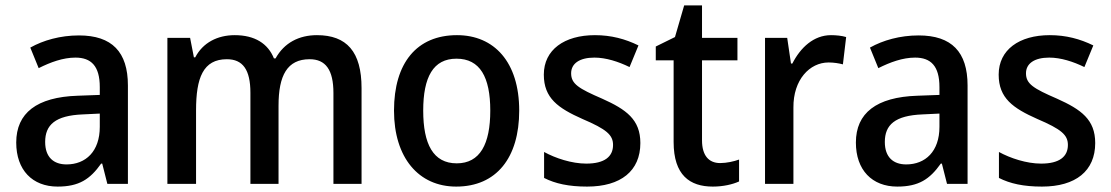

<svg xmlns="http://www.w3.org/2000/svg" viewBox="-20 -680 4110 710"><path d="M272 -549C203 -549 140 -531 92 -504L123 -428C167 -450 213 -467 259 -467C317 -467 349 -436 349 -358V-329L267 -326C116 -321 40 -262 40 -153C40 -51 100 10 193 10C272 10 313 -17 354 -75H358L377 0H453V-364C453 -488 394 -549 272 -549ZM287 -257 349 -260V-211C349 -120 297 -72 226 -72C179 -72 147 -98 147 -155C147 -218 184 -253 287 -257Z M1152 -550C1086 -550 1031 -522 999 -464H993C971 -519 922 -550 848 -550C784 -550 730 -522 702 -468H697L683 -540H599V0H705V-272C705 -392 731 -461 819 -461C878 -461 906 -422 906 -337V0H1010V-289C1010 -401 1042 -461 1125 -461C1184 -461 1213 -422 1213 -336V0H1317V-354C1317 -489 1262 -550 1152 -550Z M1900 -271C1900 -451 1807 -550 1670 -550C1521 -550 1437 -447 1437 -271C1437 -97 1528 10 1667 10C1816 10 1900 -97 1900 -271ZM1545 -271C1545 -395 1582 -463 1668 -463C1755 -463 1793 -395 1793 -271C1793 -147 1755 -76 1669 -76C1582 -76 1545 -147 1545 -271Z M2348 -151C2348 -238 2296 -275 2207 -315C2119 -353 2092 -370 2092 -409C2092 -445 2123 -467 2178 -467C2221 -467 2267 -452 2308 -432L2341 -512C2292 -536 2240 -550 2180 -550C2067 -550 1991 -496 1991 -404C1991 -317 2044 -280 2134 -240C2223 -202 2247 -181 2247 -144C2247 -101 2216 -75 2148 -75C2094 -75 2034 -95 1992 -118V-22C2033 -1 2083 10 2151 10C2276 10 2348 -48 2348 -151Z M2643 -77C2601 -77 2576 -105 2576 -161V-457H2707V-540H2576V-660H2510L2476 -543L2405 -508V-457H2471V-155C2471 -32 2531 10 2616 10C2654 10 2689 2 2713 -9V-90C2694 -83 2667 -77 2643 -77Z M3053 -550C2989 -550 2940 -504 2910 -445H2905L2891 -540H2809V0H2914V-282C2913 -385 2974 -449 3044 -449C3063 -449 3082 -446 3097 -442L3109 -543C3093 -548 3071 -550 3053 -550Z M3377 -549C3308 -549 3245 -531 3197 -504L3228 -428C3272 -450 3318 -467 3364 -467C3422 -467 3454 -436 3454 -358V-329L3372 -326C3221 -321 3145 -262 3145 -153C3145 -51 3205 10 3298 10C3377 10 3418 -17 3459 -75H3463L3482 0H3558V-364C3558 -488 3499 -549 3377 -549ZM3392 -257 3454 -260V-211C3454 -120 3402 -72 3331 -72C3284 -72 3252 -98 3252 -155C3252 -218 3289 -253 3392 -257Z M4030 -151C4030 -238 3978 -275 3889 -315C3801 -353 3774 -370 3774 -409C3774 -445 3805 -467 3860 -467C3903 -467 3949 -452 3990 -432L4023 -512C3974 -536 3922 -550 3862 -550C3749 -550 3673 -496 3673 -404C3673 -317 3726 -280 3816 -240C3905 -202 3929 -181 3929 -144C3929 -101 3898 -75 3830 -75C3776 -75 3716 -95 3674 -118V-22C3715 -1 3765 10 3833 10C3958 10 4030 -48 4030 -151Z"/></svg>

Font: Noto Sans Bengali SemiCondensed Medium
Style: Regular
Weight: 500
Width: 4
Designer: Joana Ranito - Universal Thirst; Jelle Bosma - Monotype Design Team
Foundry: Universal Thirst ehf.
Version: Version 3.000